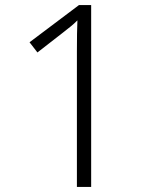

<svg xmlns="http://www.w3.org/2000/svg" viewBox="-20 -734 611 754"><path d="M338 0H282V-531Q282 -574 282.5 -601.5Q283 -629 284 -654Q270 -640 257.5 -630Q245 -620 226 -605L127 -528L96 -568L290 -714H338Z"/></svg>

Font: Noto Sans Cherokee Light
Style: Regular
Weight: 300
Designer: Monotype Design Team
Foundry: Monotype Imaging Inc.
Version: Version 2.001; ttfautohint (v1.8.4.7-5d5b)